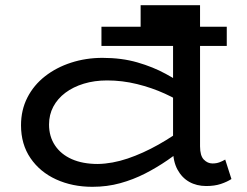

<svg xmlns="http://www.w3.org/2000/svg" viewBox="-20 -706 952 740"><path d="M336 14Q259 14 196.5 -14.5Q134 -43 97.5 -96.5Q61 -150 61 -223Q61 -282 85.5 -330Q110 -378 153.5 -412Q197 -446 254 -464.5Q311 -483 375 -483Q449 -483 509.5 -465.5Q570 -448 618.5 -421.5Q667 -395 704 -369V-295Q666 -322 615.5 -345Q565 -368 508 -382Q451 -396 393 -396Q344 -396 303 -383.5Q262 -371 232 -348.5Q202 -326 185.5 -295Q169 -264 169 -226Q169 -180 192 -145.5Q215 -111 257 -92.5Q299 -74 357 -74Q413 -75 472 -95Q531 -115 590.5 -148.5Q650 -182 705 -224V-147Q667 -117 625.5 -88.5Q584 -60 539 -37Q494 -14 443.5 0Q393 14 336 14ZM775 11Q738 11 709.5 -5Q681 -21 664 -52.5Q647 -84 647 -129V-686H751V-142Q751 -106 765.5 -91Q780 -76 799 -76Q814 -76 826 -80.5Q838 -85 848 -91L872 -16Q855 -5 831 3Q807 11 775 11ZM371 -529V-603H854V-529ZM522 -603V-686H711V-603Z"/></svg>

Font: BioRhyme SemiExpanded
Style: Regular
Weight: 400
Width: 6
Designer: Aoife Mooney
Foundry: Aoife Mooney Type
Version: Version 1.600;gftools[0.9.33]